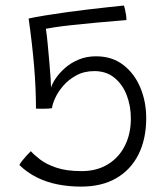

<svg xmlns="http://www.w3.org/2000/svg" viewBox="-20 -681 608 694"><path d="M50 -84.5Q53 -91 61 -101Q69 -111 77.8 -120.5Q86.5 -130 91.5 -134.5Q103 -121.5 125 -104.5Q147 -87.5 183.5 -75Q220 -62.5 275 -62.5Q329.5 -62.5 369.5 -86.8Q409.5 -111 431.2 -154Q453 -197 453 -252.5Q453 -298 438 -337Q423 -376 393.5 -400Q364 -424 321 -424Q284 -424 255.8 -408.5Q227.5 -393 208.2 -370.5Q189 -348 179 -325.5Q169 -303 168 -290Q163 -289 154.8 -288.5Q146.5 -288 139 -288Q132 -288 124 -288Q116 -288 110 -288.5Q110 -362.5 103.2 -442.5Q96.5 -522.5 83.5 -614Q107.5 -619.5 143.5 -625.2Q179.5 -631 220.5 -636.8Q261.5 -642.5 301.8 -647.2Q342 -652 375.2 -655.5Q408.5 -659 428 -661Q429.5 -656.5 431.8 -647.2Q434 -638 435.5 -627.8Q437 -617.5 437 -608.5Q378.5 -604 329 -599.2Q279.5 -594.5 242 -590.5Q204.5 -586.5 180 -582.8Q155.5 -579 146 -577Q149.5 -553.5 152.5 -520.8Q155.5 -488 158.5 -455Q161.5 -422 163 -397.2Q164.5 -372.5 164.5 -364Q168 -377.5 180.8 -396.8Q193.5 -416 214.5 -434.8Q235.5 -453.5 264 -465.5Q292.5 -477.5 327 -477.5Q385.5 -477.5 426 -446Q466.5 -414.5 487.5 -363.8Q508.5 -313 508.5 -254Q508.5 -179 480.8 -123.2Q453 -67.5 400.5 -37Q348 -6.5 273 -6.5Q228.5 -6.5 188.2 -14.5Q148 -22.5 113.2 -39.8Q78.5 -57 50 -84.5Z"/></svg>

Font: Grandstander Thin ExtraLight
Style: Regular
Weight: 250
Version: Version 1.200